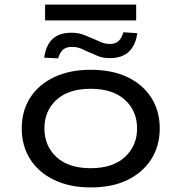

<svg xmlns="http://www.w3.org/2000/svg" viewBox="-20 -810 793 839"><path d="M377 9Q284 9 216 -24Q148 -57 111.5 -115Q75 -173 75 -249Q75 -325 111.5 -382.5Q148 -440 216 -472.5Q284 -505 376 -505Q471 -505 538 -472.5Q605 -440 641.5 -382.5Q678 -325 678 -249Q678 -173 641.5 -115Q605 -57 538 -24Q471 9 377 9ZM376 -75Q473 -75 526 -124Q579 -173 579 -249Q579 -325 526 -373.5Q473 -422 376 -422Q279 -422 226.5 -373.5Q174 -325 174 -249Q174 -173 226.5 -124Q279 -75 376 -75ZM177 -721V-790H575V-721ZM234 -555 173 -558Q178 -593 192 -617.5Q206 -642 231 -654.5Q256 -667 292 -667Q325 -667 349 -656.5Q373 -646 389 -640Q402 -635 420 -626.5Q438 -618 460 -618Q485 -618 498.5 -631Q512 -644 519 -669L580 -665Q573 -613 543.5 -584.5Q514 -556 460 -556Q427 -556 404.5 -566.5Q382 -577 366 -583Q352 -590 334.5 -597.5Q317 -605 293 -605Q270 -605 256 -593.5Q242 -582 234 -555Z"/></svg>

Font: Nunito Sans 7pt Expanded
Style: Regular
Weight: 400
Width: 7
Designer: Vernon Adams
Foundry: Vernon Adams
Version: Version 3.101;gftools[0.9.27]